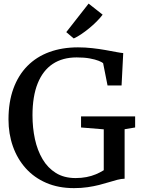

<svg xmlns="http://www.w3.org/2000/svg" viewBox="-20 -1008 764 1040"><path d="M380.5 11Q296.5 11 230.5 -17.5Q164.5 -46 119 -97Q73.5 -148 49.8 -215.5Q26 -283 26 -361Q26 -455 52.5 -527.8Q79 -600.5 128.2 -650.5Q177.5 -700.5 247 -726Q316.5 -751.5 402.5 -751.5Q441.5 -751.5 479.5 -747.2Q517.5 -743 551 -737Q584.5 -731 609.5 -726.2Q634.5 -721.5 647.5 -720.5L638.5 -545H562.5L538.5 -666Q532 -671.5 514 -678.8Q496 -686 466.2 -691.5Q436.5 -697 395.5 -697Q319 -697 265.8 -661.8Q212.5 -626.5 184.2 -556.5Q156 -486.5 156 -383Q156 -315.5 169.2 -254.5Q182.5 -193.5 210.5 -146Q238.5 -98.5 282.8 -71Q327 -43.5 389.5 -43.5Q421 -43.5 448.2 -48.8Q475.5 -54 498.8 -63.8Q522 -73.5 542 -86V-307.5L419 -317.5V-377.5H712V-317.5L655 -308V-40Q636 -39.5 615 -34Q594 -28.5 569.8 -21Q545.5 -13.5 517 -6.2Q488.5 1 454.5 6Q420.5 11 380.5 11ZM379 -800 339 -834 460 -988.5 536 -928.5Q522.5 -910.5 503.2 -891.2Q484 -872 462.2 -854.2Q440.5 -836.5 419.2 -822.2Q398 -808 380 -800Z"/></svg>

Font: Merriweather Medium
Style: Regular
Weight: 500
Version: Version 2.100